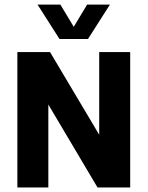

<svg xmlns="http://www.w3.org/2000/svg" viewBox="-20 -824 649 844"><path d="M56.3 0V-595H200L438.5 -194H416.1V-595H552.3V0H408.6L170.8 -401H192.5V0ZM241.6 -652.5 145 -803.9H245.3L313.1 -691.3H295.3L363 -803.9H463.3L366.7 -652.5Z"/></svg>

Font: Encode Sans SC Condensed Thin
Style: Regular
Weight: 100
Width: 3
Designer: Multiple Designers
Foundry: Impallari Type
Version: Version 3.002